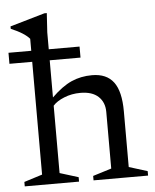

<svg xmlns="http://www.w3.org/2000/svg" viewBox="-57 -754 645 798"><g transform="rotate(-5 266.0 -355.0)"><path d="M240.5 0H14V-18.5L90 -42.5V-513H-5V-559H90V-609Q80.5 -620.5 61.5 -632.8Q42.5 -645 13 -657.5V-667.5L158 -709.5H168L163 -629.5V-559H291.5V-513H163V-358Q207 -401 246.2 -418.5Q285.5 -436 332.5 -436Q393 -436 422.2 -397.2Q451.5 -358.5 451.5 -274.5V-42.5L528.5 -18.5V0H301V-18.5L378.5 -42.5V-279Q378.5 -319 352.8 -343Q327 -367 278 -367Q241.5 -367 210 -354.2Q178.5 -341.5 163 -323.5V-42.5L240.5 -18.5Z"/></g></svg>

Font: Newsreader Text
Style: Regular
Weight: 400
Designer: Hugues Gentile
Foundry: Production Type
Version: Version 1.002